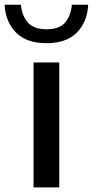

<svg xmlns="http://www.w3.org/2000/svg" viewBox="-64 -816 404 836"><path d="M82 0V-544H194V0ZM138.5 -628Q51.5 -628 5.8 -674.2Q-40 -720.5 -44 -795.5H27Q31.5 -747.5 57.2 -718Q83 -688.5 138.5 -688.5Q194.5 -688.5 219.5 -718Q244.5 -747.5 249 -795.5H320Q316 -720 270.5 -674Q225 -628 138.5 -628Z"/></svg>

Font: Encode Sans Exp Md
Style: Regular
Weight: 500
Width: 7
Designer: Multiple Designers
Foundry: Impallari Type
Version: Version 3.002; ttfautohint (v1.8.3) -l 8 -r 50 -G 200 -x 14 